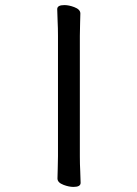

<svg xmlns="http://www.w3.org/2000/svg" viewBox="-20 -725 540 755"><path d="M208 -111V-585Q208 -615 206.5 -643.5Q205 -672 205 -689Q205 -705 233 -705Q251 -705 272 -697Q296 -688 296 -672Q296 -660 295 -634.5Q294 -609 294 -584V-110Q294 -80 295.5 -51.5Q297 -23 297 -6Q297 10 269 10Q251 10 230 2Q206 -7 206 -23Q206 -35 207 -60.5Q208 -86 208 -111Z"/></svg>

Font: Moon Stars Kai HW
Style: Bold
Weight: 700
Designer: GuiWonder
Version: Version 1.101